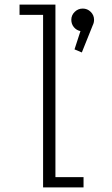

<svg xmlns="http://www.w3.org/2000/svg" viewBox="-20 -820 490 840"><path d="M222.5 -45H345.5V0H168.5V-755H65.5V-800H222.5ZM391.5 -733.5Q391.5 -721 386 -710L338 -590.5L306 -604L332 -684Q314.5 -687.5 303.2 -701.2Q292 -715 292 -733.5Q292 -753.5 306.8 -768Q321.5 -782.5 342 -782.5Q362.5 -782.5 377 -768Q391.5 -753.5 391.5 -733.5Z"/></svg>

Font: League Mono Condensed UltraLight
Style: Regular
Weight: 200
Width: 1
Designer: Tyler Finck
Foundry: The League of Moveable Type / Tyler Finck
Version: Version 2.210